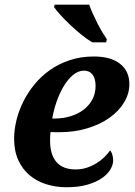

<svg xmlns="http://www.w3.org/2000/svg" viewBox="-20 -786 575 816"><path d="M301.8 -65.9Q326.2 -65.9 348.1 -73Q370.1 -80.1 388.9 -91.6Q407.7 -103 422.6 -117.4Q437.5 -131.8 448.2 -147Q454.1 -139.6 457.5 -128.2Q460.9 -116.7 460.9 -104Q460.9 -85.9 449.2 -65.9Q437.5 -45.9 413.3 -29.1Q389.2 -12.2 351.8 -1.2Q314.5 9.8 263.2 9.8Q217.3 9.8 176.8 -2.9Q136.2 -15.6 105.7 -41.3Q75.2 -66.9 57.6 -105.7Q40 -144.5 40 -196.8Q40 -233.9 49.8 -274.4Q59.6 -314.9 78.9 -353.8Q98.1 -392.6 126.7 -427.5Q155.3 -462.4 192.9 -488.8Q230.5 -515.1 277.1 -530.5Q323.7 -545.9 378.9 -545.9Q450.7 -545.9 490.2 -514.9Q529.8 -483.9 529.8 -428.2Q529.8 -387.7 507.3 -350.6Q484.9 -313.5 445.3 -285.4Q405.8 -257.3 351.1 -240.7Q296.4 -224.1 231.9 -224.1Q223.6 -224.1 213.9 -224.1Q204.1 -224.1 194.8 -225.1Q193.4 -215.3 193.1 -205.3Q192.9 -195.3 192.9 -187Q192.9 -128.9 220 -97.4Q247.1 -65.9 301.8 -65.9ZM336.9 -485.8Q312.5 -485.8 290.5 -467.5Q268.6 -449.2 251 -419.9Q233.4 -390.6 220.7 -354.2Q208 -317.9 202.1 -282.2H210.9Q248 -282.2 280 -292Q312 -301.8 335.7 -320.1Q359.4 -338.4 372.8 -363.8Q386.2 -389.2 386.2 -420.9Q386.2 -451.7 373.3 -468.8Q360.4 -485.8 336.9 -485.8ZM372.1 -606Q350.6 -618.7 326.4 -638.2Q302.2 -657.7 279.8 -679Q257.3 -700.2 238.5 -720.7Q219.7 -741.2 209.5 -755.9L212.4 -766.1H359.4Q365.2 -748 374.8 -727.1Q384.3 -706.1 394.5 -686Q404.8 -666 415.3 -648.4Q425.8 -630.9 434.1 -619.1L431.2 -606Z"/></svg>

Font: Droid Serif
Style: Bold Italic
Weight: 700
Italic angle: -12°
Designer: Monotype Design team
Foundry: Monotype Imaging Inc.
Version: Version 1.03